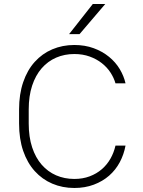

<svg xmlns="http://www.w3.org/2000/svg" viewBox="-20 -930 710 956"><path d="M350 6Q291 6 240.5 -15.5Q190 -37 153 -78Q116 -119 95.5 -178.5Q75 -238 75 -315V-385Q75 -461 95.5 -521Q116 -581 153 -622Q190 -663 240.5 -684.5Q291 -706 350 -706Q403 -706 446.5 -690Q490 -674 523 -647Q556 -620 576.5 -585.5Q597 -551 605 -515H555Q547 -543 530 -569Q513 -595 487 -615.5Q461 -636 426.5 -648.5Q392 -661 350 -661Q301 -661 259.5 -643Q218 -625 187.5 -590Q157 -555 140 -503.5Q123 -452 123 -385V-315Q123 -248 140 -196.5Q157 -145 187.5 -110Q218 -75 259.5 -57Q301 -39 350 -39Q392 -39 426.5 -52Q461 -65 487 -87.5Q513 -110 530 -140Q547 -170 555 -205H605Q597 -161 576.5 -122.5Q556 -84 523.5 -55.5Q491 -27 447 -10.5Q403 6 350 6ZM442 -910H504L376 -760H324Z"/></svg>

Font: PT Root UI Web Light
Style: Regular
Weight: 300
Designer: Vitaly Kuzmin
Foundry: ParaType Ltd.
Version: Version 1.000W